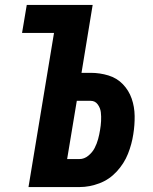

<svg xmlns="http://www.w3.org/2000/svg" viewBox="-20 -755 616 775"><path d="M95 0H302Q341 0 381 -15Q421 -30 451 -62.5Q481 -95 496.5 -134Q512 -173 518 -213Q524 -250 523.5 -287Q523 -324 511.5 -357Q500 -390 476 -415Q452 -440 417.5 -450.5Q383 -461 346 -461H309L354 -735H88L69 -622H198ZM251 -113 290 -348H346Q364 -348 374.5 -333.5Q385 -319 387 -302Q389 -285 388 -266.5Q387 -248 384 -231Q381 -212 376 -193.5Q371 -175 362 -157.5Q353 -140 336.5 -126.5Q320 -113 301 -113Z"/></svg>

Font: Iosevka Sparkle Extrabold
Style: Italic
Weight: 800
Italic angle: -9°
Designer: Belleve Invis
Foundry: Belleve Invis
Version: Version 4.5.0; ttfautohint (v1.8.3)